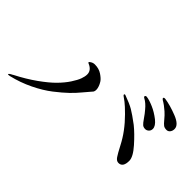

<svg xmlns="http://www.w3.org/2000/svg" viewBox="-84 -1017 1169 1169"><g transform="rotate(45 500.0 -432.5)"><path d="M723 -648Q747 -645 784 -629Q819 -614 855 -586Q887 -560 887 -536Q887 -521 877 -511.5Q867 -502 854 -502Q839 -502 829.5 -510Q820 -518 803 -543Q786 -568 771 -585Q745 -617 718 -631Q708 -636 711 -642.5Q714 -649 723 -648ZM810 -719Q859 -712 920 -688Q981 -664 981 -629Q981 -612 972 -601Q963 -590 950 -590Q933 -590 923 -597Q913 -604 896 -625Q879 -646 861 -662Q833 -687 805 -703Q796 -709 798 -714.5Q800 -720 810 -719ZM360 -564Q395 -564 420.5 -547Q446 -530 456 -515Q469 -495 473.5 -475Q478 -455 471 -442Q464 -433 450 -417.5Q436 -402 424 -387Q402 -360 372.5 -331.5Q343 -303 295.5 -266Q248 -229 182 -197Q116 -165 44 -148Q29 -145 28 -148Q28 -149 28 -149.5Q28 -150 29 -151.5Q30 -153 30.5 -153.5Q31 -154 32.5 -155Q34 -156 35 -157Q36 -158 39 -159.5Q42 -161 43.5 -162Q45 -163 48.5 -164.5Q52 -166 54 -168Q126 -205 183.5 -246Q241 -287 275 -321.5Q309 -356 331 -389.5Q353 -423 361.5 -446.5Q370 -470 370 -488Q370 -524 328 -541Q316 -546 333 -556Q345 -564 360 -564ZM624 -563Q677 -544 706 -527Q735 -510 787 -471Q828 -438 875.5 -384.5Q923 -331 923 -297Q923 -241 885 -241Q868 -241 855 -260Q842 -279 819 -323.5Q796 -368 769 -404Q740 -443 703.5 -479.5Q667 -516 648 -530.5Q629 -545 620 -551Q614 -555 614 -560Q616 -566 624 -563Z"/></g></svg>

Font: TsukuhouMincho
Style: Regular
Weight: 400
Designer: Iose
Foundry: Typographish
Version: Version 1.001; ttfautohint (v1.8.3)